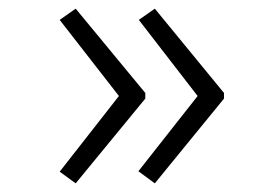

<svg xmlns="http://www.w3.org/2000/svg" viewBox="-20 -482 640 444"><path d="M316 -267V-254L155 -58L118 -85L255 -260L118 -436L155 -462ZM498 -267V-254L338 -58L300 -86L437 -260L301 -436L338 -462Z"/></svg>

Font: Noto Sans Mono UI Light
Style: Regular
Weight: 300
Monospace: yes
Designer: Monotype Design team
Foundry: Monotype Imaging Inc.
Version: Version 1.000